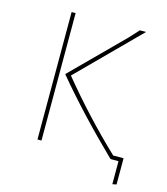

<svg xmlns="http://www.w3.org/2000/svg" viewBox="-112 -724 808 927"><g transform="rotate(15 292.0 -261.0)"><path d="M207 -340Q347 -169 504 -20H556V111L536 115V0H499L495 -1Q313 -178 180 -338V-341L429 -590L472 -637H503ZM131 0V-637H151V0Z"/></g></svg>

Font: Alegreya Sans Thin
Style: Regular
Weight: 100
Designer: Juan Pablo del Peral
Foundry: Huerta Tipografica
Version: Version 2.007